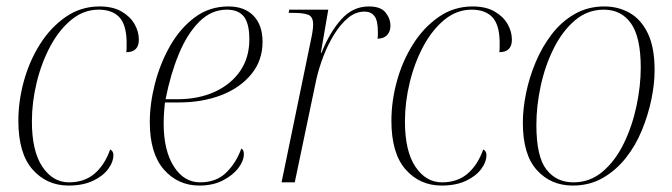

<svg xmlns="http://www.w3.org/2000/svg" viewBox="-20 -566 2087 596"><path d="M193 10Q125 10 81 -40Q37 -90 37 -191Q37 -252 54 -314Q71 -376 104 -428.5Q137 -481 184 -513.5Q231 -546 289 -546Q330 -546 357 -530.5Q384 -515 397.5 -491.5Q411 -468 411 -443Q411 -404 372 -404Q373 -411 373 -419.5Q373 -428 373 -437Q372 -490 350 -513Q328 -536 286 -536Q240 -536 202 -505Q164 -474 136.5 -423Q109 -372 94 -310.5Q79 -249 79 -189Q79 -97 111.5 -48.5Q144 0 194 0Q242 0 273.5 -27Q305 -54 322 -102Q332 -97 332 -85Q332 -63 315.5 -41Q299 -19 268 -4.5Q237 10 193 10Z M599 10Q532 10 488.5 -40Q445 -90 445 -187Q445 -244 461 -306.5Q477 -369 508 -423.5Q539 -478 584.5 -512Q630 -546 689 -546Q739 -546 767 -517Q795 -488 795 -436Q795 -378 760 -335.5Q725 -293 666.5 -270.5Q608 -248 535 -248H492Q491 -241 489.5 -220.5Q488 -200 488 -183Q488 -99 519.5 -49.5Q551 0 601 0Q652 0 683 -31Q714 -62 729 -105Q737 -101 737 -88Q737 -67 720 -44.5Q703 -22 672 -6Q641 10 599 10ZM531 -258Q596 -258 646.5 -281Q697 -304 725.5 -345.5Q754 -387 754 -444Q754 -493 737 -514.5Q720 -536 684 -536Q636 -536 598.5 -498.5Q561 -461 535 -398Q509 -335 494 -258Z M945 -441Q952 -473 952 -490Q952 -514 937 -520Q922 -526 892 -526H876L878 -536H999L976 -402H978Q1003 -465 1039 -505.5Q1075 -546 1125 -546Q1162 -546 1177 -527Q1192 -508 1192 -486Q1192 -468 1181.5 -457Q1171 -446 1152 -446Q1153 -452 1153 -457Q1153 -462 1153 -467Q1153 -503 1142 -516.5Q1131 -530 1112 -530Q1084 -530 1060.5 -510.5Q1037 -491 1017.5 -459.5Q998 -428 984 -391.5Q970 -355 962 -320L895 0H854Z M1351 10Q1283 10 1239 -40Q1195 -90 1195 -191Q1195 -252 1212 -314Q1229 -376 1262 -428.5Q1295 -481 1342 -513.5Q1389 -546 1447 -546Q1488 -546 1515 -530.5Q1542 -515 1555.5 -491.5Q1569 -468 1569 -443Q1569 -404 1530 -404Q1531 -411 1531 -419.5Q1531 -428 1531 -437Q1530 -490 1508 -513Q1486 -536 1444 -536Q1398 -536 1360 -505Q1322 -474 1294.5 -423Q1267 -372 1252 -310.5Q1237 -249 1237 -189Q1237 -97 1269.5 -48.5Q1302 0 1352 0Q1400 0 1431.5 -27Q1463 -54 1480 -102Q1490 -97 1490 -85Q1490 -63 1473.5 -41Q1457 -19 1426 -4.5Q1395 10 1351 10Z M1758 10Q1690 10 1646.5 -38Q1603 -86 1603 -185Q1603 -228 1613 -277Q1623 -326 1643 -373.5Q1663 -421 1693 -460Q1723 -499 1764 -522.5Q1805 -546 1856 -546Q1899 -546 1934.5 -526Q1970 -506 1991 -462.5Q2012 -419 2012 -348Q2012 -306 2002 -257.5Q1992 -209 1972.5 -161.5Q1953 -114 1922.5 -75.5Q1892 -37 1851 -13.5Q1810 10 1758 10ZM1760 0Q1812 0 1851.5 -34Q1891 -68 1917 -122Q1943 -176 1956 -238Q1969 -300 1969 -356Q1969 -450 1939 -493Q1909 -536 1854 -536Q1804 -536 1765 -503Q1726 -470 1699 -416Q1672 -362 1658.5 -299.5Q1645 -237 1645 -178Q1645 -80 1676 -40Q1707 0 1760 0Z"/></svg>

Font: Noto Serif Display SemiCondensed ExtraLight
Style: Italic
Weight: 200
Width: 4
Italic angle: -12°
Designer: Monotype Design Team
Foundry: Monotype Imaging Inc.
Version: Version 2.009